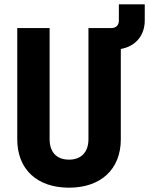

<svg xmlns="http://www.w3.org/2000/svg" viewBox="-20 -860 691 890"><path d="M300 10C448 10 540 -76 540 -214V-633C608 -645 651 -695 651 -765V-840H531V-765C531 -743 518 -730 496 -730H390V-215C390 -154 356 -120 300 -120C243 -120 210 -154 210 -215V-730H60V-214C60 -75 152 10 300 10Z"/></svg>

Font: JetBrains Mono ExtraBold
Style: Regular
Weight: 800
Monospace: yes
Designer: Philipp Nurullin, Konstantin Bulenkov
Foundry: JetBrains
Version: Version 2.305